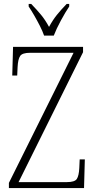

<svg xmlns="http://www.w3.org/2000/svg" viewBox="-20 -951 483 971"><path d="M25 0V-26L352 -684H132Q93 -684 82 -668Q71 -652 69 -612L67 -569H42L46 -714H400V-687L74 -30H318Q358 -30 368.5 -46Q379 -62 381 -101L383 -145H409L405 0ZM203 -771Q195 -794 181.5 -820.5Q168 -847 153 -873Q138 -899 125 -918V-931H138Q167 -901 188 -875.5Q209 -850 228 -815Q247 -850 267.5 -875.5Q288 -901 317 -931H330V-918Q311 -890 288 -847.5Q265 -805 252 -771Z"/></svg>

Font: Noto Serif Condensed ExtraLight
Style: Regular
Weight: 200
Width: 3
Designer: Monotype Design Team
Foundry: Monotype Imaging Inc.
Version: Version 2.013; ttfautohint (v1.8.4.7-5d5b)